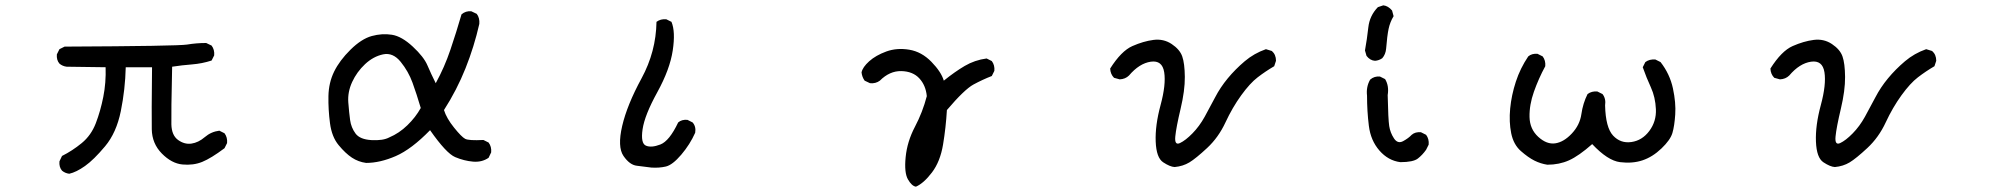

<svg xmlns="http://www.w3.org/2000/svg" viewBox="-20 -613 7540 727"><path d="M242.2 44.9Q226.6 43 214.8 33.2Q203.1 19.5 205.1 -2L214.8 -22.5Q253.9 -42 289.6 -71.3Q325.2 -100.6 342.8 -146.5Q360.4 -192.4 371.1 -246.1Q381.8 -299.8 379.9 -358.4L232.4 -360.4Q216.8 -362.3 205.1 -372.1Q193.4 -385.7 195.3 -407.2L205.1 -426.8L224.6 -436.5Q653.3 -438.5 688.5 -444.3Q723.6 -450.2 760.7 -450.2L781.2 -440.4Q793 -424.8 791 -403.3L781.2 -383.8Q745.1 -372.1 707 -369.1Q668.9 -366.2 631.8 -360.4Q627.9 -183.6 628.9 -142.1Q629.9 -100.6 654.3 -83Q678.7 -65.4 705.1 -69.3Q731.4 -73.2 755.4 -93.8Q779.3 -114.3 810.5 -118.2L830.1 -108.4Q841.8 -92.8 839.8 -71.3L830.1 -51.8Q779.3 -13.7 745.6 0Q711.9 13.7 670.9 9.8Q629.9 5.9 592.8 -31.7Q555.7 -69.3 554.7 -123.5Q553.7 -177.7 555.7 -358.4H456.1Q454.1 -274.4 437.5 -192.4Q420.9 -110.4 377.9 -59.1Q335 -7.8 301.8 15.6Q268.6 39.1 242.2 44.9Z M1366.2 3.9Q1336.9 0 1312.5 -16.1Q1288.1 -32.2 1262.2 -63.5Q1236.3 -94.7 1229.5 -146.5Q1222.7 -198.2 1223.6 -249Q1224.6 -299.8 1245.1 -341.8Q1265.6 -383.8 1307.1 -424.8Q1348.6 -465.8 1387.7 -476.6Q1426.8 -487.3 1463.9 -481.4Q1501 -475.6 1543 -436.5Q1585 -397.5 1598.6 -365.2Q1612.3 -333 1629.9 -297.9Q1663.1 -358.4 1685.5 -424.8Q1708 -491.2 1727.5 -558.6Q1743.2 -572.3 1764.6 -570.3L1785.2 -560.5Q1796.9 -544.9 1794.9 -522.5Q1775.4 -436.5 1742.7 -354.5Q1710 -272.5 1661.1 -196.3Q1670.9 -165 1699.2 -129.9Q1727.5 -94.7 1741.2 -87.4Q1754.9 -80.1 1810.5 -83L1830.1 -73.2Q1841.8 -57.6 1839.8 -36.1L1830.1 -15.6Q1804.7 2 1771 -1Q1737.3 -3.9 1703.6 -18.1Q1669.9 -32.2 1608.4 -120.1Q1538.1 -47.9 1478.5 -22Q1418.9 3.9 1366.2 3.9ZM1454.1 -92.8Q1491.2 -108.4 1522.5 -138.7Q1553.7 -168.9 1573.2 -204.1Q1557.6 -256.8 1542 -299.8Q1526.4 -342.8 1497.1 -378.9Q1467.8 -415 1430.7 -407.2Q1393.6 -399.4 1362.3 -370.1Q1331.1 -340.8 1313.5 -302.7Q1295.9 -264.6 1298.8 -225.6Q1301.8 -186.5 1305.7 -158.2Q1309.6 -129.9 1326.2 -107.4Q1342.8 -85 1386.7 -82.5Q1430.7 -80.1 1454.1 -92.8Z M2446.3 21.5Q2418.9 17.6 2391.6 14.6Q2364.3 11.7 2340.8 -22.5Q2317.4 -56.6 2335.9 -136.2Q2354.5 -215.8 2409.2 -316.4Q2463.9 -417 2465.8 -530.3Q2481.4 -542 2502.9 -540L2522.5 -530.3Q2538.1 -493.2 2527.3 -421.9Q2516.6 -350.6 2468.8 -263.7Q2420.9 -176.8 2413.1 -123.5Q2405.3 -70.3 2425.8 -61.5Q2446.3 -52.7 2480.5 -65.9Q2514.6 -79.1 2547.9 -149.4Q2561.5 -161.1 2583 -159.2L2602.5 -149.4Q2616.2 -133.8 2612.3 -110.4Q2592.8 -66.4 2559.6 -27.3Q2526.4 11.7 2501 17.6Q2475.6 23.4 2446.3 21.5Z M3448.2 93.8Q3432.6 91.8 3418 66.4Q3403.3 41 3409.2 -18.1Q3415 -77.1 3444.3 -132.8Q3473.6 -188.5 3489.3 -249Q3485.4 -290 3460.9 -316.4Q3436.5 -342.8 3392.6 -343.8Q3348.6 -344.7 3311.5 -307.6Q3295.9 -295.9 3274.4 -297.9L3253.9 -307.6Q3244.1 -321.3 3242.2 -338.9Q3246.1 -358.4 3271 -380.9Q3295.9 -403.3 3335.9 -418Q3376 -432.6 3422.9 -424.8Q3469.7 -417 3506.8 -378.9Q3543.9 -340.8 3553.7 -307.6Q3594.7 -340.8 3632.8 -363.3Q3670.9 -385.7 3715.8 -391.6L3735.4 -381.8Q3747.1 -366.2 3745.1 -344.7L3735.4 -325.2Q3700.2 -311.5 3666 -293Q3631.8 -274.4 3565.4 -196.3Q3561.5 -129.9 3550.8 -65.4Q3540 -1 3508.8 40Q3477.5 81.1 3448.2 93.8Z M4427.7 19.5Q4410.2 18.6 4384.3 1.5Q4358.4 -15.6 4356 -76.7Q4353.5 -137.7 4374.5 -215.3Q4395.5 -293 4388.2 -339.4Q4380.9 -385.7 4337.4 -379.4Q4293.9 -373 4254.9 -327.1Q4241.2 -313.5 4219.7 -312.5L4198.2 -318.4Q4184.6 -332 4183.6 -353.5Q4225.6 -419.9 4267.6 -438.5Q4309.6 -457 4347.7 -461.9Q4385.7 -466.8 4416.5 -446.3Q4447.3 -425.8 4456.5 -399.4Q4465.8 -373 4466.3 -321.8Q4466.8 -270.5 4450.2 -200.7Q4433.6 -130.9 4430.2 -96.2Q4426.8 -61.5 4447.8 -71.3Q4468.8 -81.1 4495.1 -107.9Q4521.5 -134.8 4541.5 -170.9Q4561.5 -207 4581.1 -244.6Q4600.6 -282.2 4628.9 -316.4Q4657.2 -350.6 4692.9 -380.9Q4728.5 -411.1 4773.4 -426.8L4795.9 -419.9Q4811.5 -406.2 4811.5 -382.8L4804.7 -362.3Q4771.5 -342.8 4742.2 -320.3Q4712.9 -297.9 4679.7 -252Q4646.5 -206.1 4620.1 -149.4Q4593.8 -92.8 4550.8 -52.7Q4507.8 -12.7 4483.4 2Q4459 16.6 4427.7 19.5Z M5282.2 1Q5236.3 -4.9 5203.1 -43Q5169.9 -81.1 5163.1 -136.7Q5156.2 -192.4 5156.2 -251Q5152.3 -284.2 5168 -311.5Q5183.6 -325.2 5205.1 -323.2L5224.6 -313.5Q5240.2 -288.1 5234.4 -252.9Q5236.3 -161.1 5240.2 -135.7Q5244.1 -110.4 5258.3 -88.9Q5272.5 -67.4 5293 -78.6Q5313.5 -89.8 5325.2 -102.5Q5338.9 -114.3 5360.4 -112.3L5379.9 -102.5Q5391.6 -86.9 5389.6 -65.4L5379.9 -45.9Q5366.2 -26.4 5348.6 -12.7Q5331.1 1 5282.2 1ZM5213.9 -392.6Q5201.2 -383.8 5186.5 -382.8Q5168 -383.8 5154.3 -401.4L5148.4 -421.9Q5156.2 -464.8 5161.1 -509.3Q5166 -553.7 5197.3 -585.9L5217.8 -592.8Q5236.3 -590.8 5251 -573.2L5256.8 -551.8Q5243.2 -529.3 5237.8 -503.4Q5232.4 -477.5 5228.5 -428.7Q5226.6 -407.2 5213.9 -392.6Z M5838.9 10.7Q5813.5 6.8 5790 -4.9Q5766.6 -16.6 5738.8 -41Q5710.9 -65.4 5702.1 -108.4Q5693.4 -151.4 5698.2 -202.1Q5703.1 -252.9 5719.7 -303.7Q5736.3 -354.5 5766.6 -399.4Q5780.3 -411.1 5801.8 -409.2L5821.3 -399.4Q5833 -383.8 5831.1 -362.3Q5805.7 -315.4 5788.1 -265.6Q5770.5 -215.8 5771.5 -169.9Q5772.5 -124 5804.7 -94.7Q5836.9 -65.4 5869.1 -70.3Q5901.4 -75.2 5931.6 -107.4Q5961.9 -139.6 5967.8 -180.7Q5973.6 -221.7 5991.2 -256.8Q6006.8 -268.6 6028.3 -266.6L6047.9 -256.8Q6061.5 -239.3 6057.6 -213.9Q6059.6 -129.9 6087.9 -99.6Q6116.2 -69.3 6157.2 -75.2Q6198.2 -81.1 6225.1 -117.2Q6252 -153.3 6250 -199.2Q6248 -245.1 6231 -282.2Q6213.9 -319.3 6200.2 -358.4L6210 -377.9Q6225.6 -389.6 6248 -387.7L6267.6 -377.9Q6302.7 -333 6314.5 -278.3Q6326.2 -223.6 6323.2 -179.7Q6320.3 -135.7 6312.5 -109.4Q6304.7 -83 6271 -50.8Q6237.3 -18.6 6199.2 -5.9Q6161.1 6.8 6114.3 1Q6067.4 -4.9 6008.8 -67.4Q5958 -22.5 5920.9 -5.9Q5883.8 10.7 5838.9 10.7Z M6927.7 19.5Q6910.2 18.6 6884.3 1.5Q6858.4 -15.6 6856 -76.7Q6853.5 -137.7 6874.5 -215.3Q6895.5 -293 6888.2 -339.4Q6880.9 -385.7 6837.4 -379.4Q6793.9 -373 6754.9 -327.1Q6741.2 -313.5 6719.7 -312.5L6698.2 -318.4Q6684.6 -332 6683.6 -353.5Q6725.6 -419.9 6767.6 -438.5Q6809.6 -457 6847.7 -461.9Q6885.7 -466.8 6916.5 -446.3Q6947.3 -425.8 6956.5 -399.4Q6965.8 -373 6966.3 -321.8Q6966.8 -270.5 6950.2 -200.7Q6933.6 -130.9 6930.2 -96.2Q6926.8 -61.5 6947.8 -71.3Q6968.8 -81.1 6995.1 -107.9Q7021.5 -134.8 7041.5 -170.9Q7061.5 -207 7081.1 -244.6Q7100.6 -282.2 7128.9 -316.4Q7157.2 -350.6 7192.9 -380.9Q7228.5 -411.1 7273.4 -426.8L7295.9 -419.9Q7311.5 -406.2 7311.5 -382.8L7304.7 -362.3Q7271.5 -342.8 7242.2 -320.3Q7212.9 -297.9 7179.7 -252Q7146.5 -206.1 7120.1 -149.4Q7093.8 -92.8 7050.8 -52.7Q7007.8 -12.7 6983.4 2Q6959 16.6 6927.7 19.5Z"/></svg>

Font: JasonHandwriting2
Style: Regular
Weight: 400
Version: Version 1.05.10